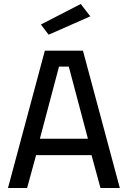

<svg xmlns="http://www.w3.org/2000/svg" viewBox="-20 -943 641 963"><path d="M20 0 205 -689H396L581 0H484L439 -165H161L116 0ZM180 -247H421L325 -609H276ZM224 -769 185 -820 385 -923 433 -861Z"/></svg>

Font: Cairo Play SemiBold
Style: Regular
Weight: 600
Designer: Mohamed Gaber, Accademia di Belle Arti di Urbino
Foundry: Kief Type Foundry, Accademia di Belle Arti di Urbino
Version: Version 3.130;gftools[0.9.24]